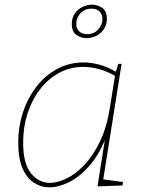

<svg xmlns="http://www.w3.org/2000/svg" viewBox="-20 -795 619 821"><path d="M192 6Q155 6 124.5 -14Q94 -34 76 -76Q58 -118 58 -185Q58 -255 79 -317Q100 -379 137.5 -426.5Q175 -474 226 -501Q277 -528 337 -528Q369 -528 405 -518.5Q441 -509 481 -485L473 -482L486 -522H500L420 -19L413 -29L506 -17L504 -2L397 2L432 -220L438 -221Q409 -141 366 -90.5Q323 -40 277 -17Q231 6 192 6ZM193 -13Q226 -13 265 -32Q304 -51 341 -90Q378 -129 407.5 -190Q437 -251 450 -335L473 -479L478 -467Q441 -489 405.5 -499Q370 -509 336 -509Q280 -509 233 -483.5Q186 -458 151.5 -413.5Q117 -369 98 -310.5Q79 -252 79 -186Q79 -95 112.5 -54Q146 -13 193 -13ZM350 -632Q326 -632 306.5 -646Q287 -660 287 -692Q287 -718 299.5 -736.5Q312 -755 332 -765Q352 -775 374 -775Q398 -775 417.5 -761Q437 -747 437 -715Q437 -690 424.5 -671Q412 -652 392.5 -642Q373 -632 350 -632ZM353 -649Q382 -649 400 -669Q418 -689 418 -714Q418 -734 405.5 -746Q393 -758 371 -758Q343 -758 324.5 -738.5Q306 -719 306 -693Q306 -673 318.5 -661Q331 -649 353 -649Z"/></svg>

Font: Bitter Thin Thin
Style: Italic
Weight: 250
Italic angle: -9°
Version: Version 2.002